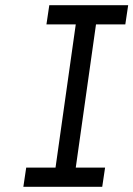

<svg xmlns="http://www.w3.org/2000/svg" viewBox="-20 -720 514 740"><path d="M70 0 81 -74H194L272 -626H159L170 -700H474L463 -626H350L272 -74H385L374 0Z"/></svg>

Font: Lexend Light
Style: Italic
Weight: 300
Italic angle: -8.13011°
Designer: Bonnie Shaver-Troup, Thomas Jockin
Foundry: Lexend
Version: Version 1.007